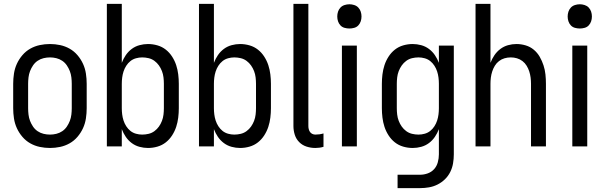

<svg xmlns="http://www.w3.org/2000/svg" viewBox="-20 -755 3129 990"><path d="M238 8Q211 8 185 2.5Q159 -3 136 -16Q113 -29 95.5 -49.5Q78 -70 67 -94Q56 -118 52 -144.5Q48 -171 48 -197V-323Q48 -349 52 -375.5Q56 -402 67 -426Q78 -450 95.5 -470.5Q113 -491 136 -504Q159 -517 185 -522.5Q211 -528 238 -528Q264 -528 290 -522.5Q316 -517 339 -504Q362 -491 379.5 -470.5Q397 -450 408 -426Q419 -402 423 -375.5Q427 -349 427 -323V-197Q427 -171 423 -144.5Q419 -118 408 -94Q397 -70 379.5 -49.5Q362 -29 339 -16Q316 -3 290 2.5Q264 8 238 8ZM238 -61Q254 -61 270.5 -65Q287 -69 301 -78.5Q315 -88 324.5 -102Q334 -116 340 -131.5Q346 -147 348 -164Q350 -181 350 -197V-323Q350 -339 348 -356Q346 -373 340 -388.5Q334 -404 324.5 -418Q315 -432 301 -441.5Q287 -451 270.5 -455Q254 -459 238 -459Q221 -459 204.5 -455Q188 -451 174 -441.5Q160 -432 150.5 -418Q141 -404 135 -388.5Q129 -373 127 -356Q125 -339 125 -323V-197Q125 -181 127 -164Q129 -147 135 -131.5Q141 -116 150.5 -102Q160 -88 174 -78.5Q188 -69 204.5 -65Q221 -61 238 -61Z M743 8Q721 8 699 2Q677 -4 659 -17.5Q641 -31 628.5 -49.5Q616 -68 608 -89V0H531V-735H608V-431Q616 -452 628.5 -470.5Q641 -489 659 -502.5Q677 -516 699 -522Q721 -528 743 -528Q768 -528 792 -521Q816 -514 835 -499Q854 -484 867.5 -463Q881 -442 888.5 -419Q896 -396 899 -371.5Q902 -347 902 -323V-197Q902 -173 899 -148.5Q896 -124 888.5 -101Q881 -78 867.5 -57Q854 -36 835 -21Q816 -6 792 1Q768 8 743 8ZM713 -61Q730 -61 746.5 -65Q763 -69 776.5 -79Q790 -89 799.5 -102.5Q809 -116 815 -131.5Q821 -147 823 -164Q825 -181 825 -197V-323Q825 -339 823 -356Q821 -373 815 -388.5Q809 -404 799.5 -417.5Q790 -431 776.5 -441Q763 -451 746.5 -455Q730 -459 713 -459Q697 -459 681 -454.5Q665 -450 652.5 -440Q640 -430 631 -416Q622 -402 617 -386.5Q612 -371 610 -355Q608 -339 608 -323V-197Q608 -181 610 -165Q612 -149 617 -133.5Q622 -118 631 -104Q640 -90 652.5 -80Q665 -70 681 -65.5Q697 -61 713 -61Z M1218 8Q1196 8 1174 2Q1152 -4 1134 -17.5Q1116 -31 1103.5 -49.5Q1091 -68 1083 -89V0H1006V-735H1083V-431Q1091 -452 1103.5 -470.5Q1116 -489 1134 -502.5Q1152 -516 1174 -522Q1196 -528 1218 -528Q1243 -528 1267 -521Q1291 -514 1310 -499Q1329 -484 1342.5 -463Q1356 -442 1363.5 -419Q1371 -396 1374 -371.5Q1377 -347 1377 -323V-197Q1377 -173 1374 -148.5Q1371 -124 1363.5 -101Q1356 -78 1342.5 -57Q1329 -36 1310 -21Q1291 -6 1267 1Q1243 8 1218 8ZM1188 -61Q1205 -61 1221.5 -65Q1238 -69 1251.5 -79Q1265 -89 1274.5 -102.5Q1284 -116 1290 -131.5Q1296 -147 1298 -164Q1300 -181 1300 -197V-323Q1300 -339 1298 -356Q1296 -373 1290 -388.5Q1284 -404 1274.5 -417.5Q1265 -431 1251.5 -441Q1238 -451 1221.5 -455Q1205 -459 1188 -459Q1172 -459 1156 -454.5Q1140 -450 1127.5 -440Q1115 -430 1106 -416Q1097 -402 1092 -386.5Q1087 -371 1085 -355Q1083 -339 1083 -323V-197Q1083 -181 1085 -165Q1087 -149 1092 -133.5Q1097 -118 1106 -104Q1115 -90 1127.5 -80Q1140 -70 1156 -65.5Q1172 -61 1188 -61Z M1606 8Q1583 8 1561 1Q1539 -6 1523 -22Q1507 -38 1500 -60Q1493 -82 1493 -105V-735H1570V-105Q1570 -97 1572 -89Q1574 -81 1578.5 -74.5Q1583 -68 1590.5 -64.5Q1598 -61 1606 -61Q1617 -61 1627.5 -62.5Q1638 -64 1648 -67V2Q1638 5 1627.5 6.5Q1617 8 1606 8Z M1743 0V-520H1820V0ZM1782 -608Q1769 -608 1756.5 -611.5Q1744 -615 1735.5 -624Q1727 -633 1723 -645Q1719 -657 1719 -670Q1719 -683 1723 -695Q1727 -707 1735.5 -716Q1744 -725 1756.5 -729Q1769 -733 1782 -733Q1794 -733 1806.5 -729Q1819 -725 1827.5 -716Q1836 -707 1840 -695Q1844 -683 1844 -670Q1844 -657 1840 -645Q1836 -633 1827.5 -624Q1819 -615 1806.5 -611.5Q1794 -608 1782 -608Z M2030 215V146H2146Q2166 146 2185.5 139Q2205 132 2218.5 117Q2232 102 2237.5 81.5Q2243 61 2243 41V-89Q2235 -68 2222.5 -49.5Q2210 -31 2192 -17.5Q2174 -4 2152 2Q2130 8 2108 8Q2083 8 2059 1Q2035 -6 2016 -21Q1997 -36 1983.5 -57Q1970 -78 1962.5 -101Q1955 -124 1952 -148.5Q1949 -173 1949 -197V-323Q1949 -347 1952 -371.5Q1955 -396 1962.5 -419Q1970 -442 1983.5 -463Q1997 -484 2016 -499Q2035 -514 2059 -521Q2083 -528 2108 -528Q2130 -528 2152 -522Q2174 -516 2192 -502.5Q2210 -489 2222.5 -470.5Q2235 -452 2243 -431V-520H2320V41Q2320 64 2316 87.5Q2312 111 2301.5 132Q2291 153 2274 169.5Q2257 186 2236 196.5Q2215 207 2192 211Q2169 215 2146 215ZM2138 -61Q2154 -61 2170 -65.5Q2186 -70 2198.5 -80Q2211 -90 2220 -104Q2229 -118 2234 -133.5Q2239 -149 2241 -165Q2243 -181 2243 -197V-323Q2243 -339 2241 -355Q2239 -371 2234 -386.5Q2229 -402 2220 -416Q2211 -430 2198.5 -440Q2186 -450 2170 -454.5Q2154 -459 2138 -459Q2121 -459 2104.5 -455Q2088 -451 2074.5 -441Q2061 -431 2051.5 -417.5Q2042 -404 2036 -388.5Q2030 -373 2028 -356Q2026 -339 2026 -323V-197Q2026 -181 2028 -164Q2030 -147 2036 -131.5Q2042 -116 2051.5 -102.5Q2061 -89 2074.5 -79Q2088 -69 2104.5 -65Q2121 -61 2138 -61Z M2432 0V-735H2509V-431Q2517 -452 2529.5 -470.5Q2542 -489 2560 -502.5Q2578 -516 2599.5 -522Q2621 -528 2643 -528Q2667 -528 2690.5 -521Q2714 -514 2732.5 -498.5Q2751 -483 2763 -462Q2775 -441 2782.5 -418Q2790 -395 2792.5 -371Q2795 -347 2795 -323V0H2718V-323Q2718 -339 2716 -355Q2714 -371 2709 -386.5Q2704 -402 2695.5 -416Q2687 -430 2674 -440Q2661 -450 2645.5 -454.5Q2630 -459 2614 -459Q2597 -459 2581.5 -454.5Q2566 -450 2553 -440Q2540 -430 2531.5 -416Q2523 -402 2518 -386.5Q2513 -371 2511 -355Q2509 -339 2509 -323V0Z M2931 0V-520H3008V0ZM2970 -608Q2957 -608 2944.5 -611.5Q2932 -615 2923.5 -624Q2915 -633 2911 -645Q2907 -657 2907 -670Q2907 -683 2911 -695Q2915 -707 2923.5 -716Q2932 -725 2944.5 -729Q2957 -733 2970 -733Q2982 -733 2994.5 -729Q3007 -725 3015.5 -716Q3024 -707 3028 -695Q3032 -683 3032 -670Q3032 -657 3028 -645Q3024 -633 3015.5 -624Q3007 -615 2994.5 -611.5Q2982 -608 2970 -608Z"/></svg>

Font: Iosevka QP
Style: Regular
Weight: 400
Designer: Belleve Invis
Foundry: Belleve Invis
Version: Version 20.0.0; ttfautohint (v1.8.4)